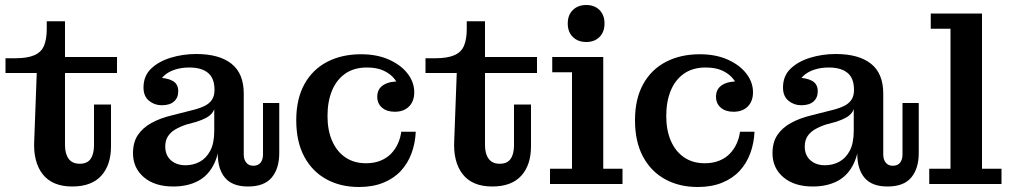

<svg xmlns="http://www.w3.org/2000/svg" viewBox="-20 -736 4042 768"><path d="M269 10Q189 10 150.5 -39.5Q112 -89 117 -176L127 -444H2V-503H41Q89 -503 117 -515Q145 -527 156 -553Q167 -579 167 -621V-651H240V-155Q240 -121 254.5 -101Q269 -81 299 -81Q329 -81 342.5 -100.5Q356 -120 356 -155V-318H424V-151Q424 -76 385 -33Q346 10 269 10ZM240 -444V-508H448V-444Z M627 -315Q598 -315 576 -333Q554 -351 554 -386Q554 -432 584 -461Q614 -490 662.5 -505Q711 -520 765 -520Q857 -520 906 -481Q955 -442 955 -362L838 -377Q838 -423 812 -444.5Q786 -466 737 -466Q706 -466 679.5 -457.5Q653 -449 635 -432Q617 -415 611 -389V-425Q648 -425 670.5 -412.5Q693 -400 693 -371Q693 -345 676 -330Q659 -315 627 -315ZM972 10Q910 10 880.5 -24.5Q851 -59 851 -122V-166H837V-299H833L838 -337V-377L955 -362V-118Q955 -98 965 -85.5Q975 -73 993 -73Q1013 -73 1022.5 -85.5Q1032 -98 1032 -118V-324H1097V-124Q1097 -62 1067 -26Q1037 10 972 10ZM673 10Q599 10 555.5 -27Q512 -64 512 -123Q512 -167 531.5 -196Q551 -225 585.5 -244Q620 -263 665 -274L748 -295Q777 -302 797 -311.5Q817 -321 827.5 -336.5Q838 -352 838 -376L842 -299H837Q830 -281 812.5 -269.5Q795 -258 763 -248L726 -238Q699 -229 680 -217.5Q661 -206 651 -189.5Q641 -173 641 -150Q641 -115 663.5 -95Q686 -75 722 -75Q753 -75 779 -89Q805 -103 821 -133Q837 -163 837 -213L860 -206Q860 -131 837.5 -83Q815 -35 773 -12.5Q731 10 673 10Z M1416 12Q1342 12 1285.5 -19Q1229 -50 1197 -109.5Q1165 -169 1165 -255Q1165 -340 1197.5 -399Q1230 -458 1288.5 -488.5Q1347 -519 1424 -519L1448 -466Q1396 -466 1361 -441.5Q1326 -417 1308 -373.5Q1290 -330 1290 -272Q1290 -215 1308.5 -172.5Q1327 -130 1361.5 -106.5Q1396 -83 1444 -83Q1477 -83 1502.5 -93.5Q1528 -104 1545 -122Q1562 -140 1572 -162.5Q1582 -185 1585 -209H1643Q1641 -163 1626 -122.5Q1611 -82 1583 -52Q1555 -22 1513 -5Q1471 12 1416 12ZM1559 -289Q1527 -289 1508 -305.5Q1489 -322 1489 -349Q1489 -381 1514.5 -396.5Q1540 -412 1581 -410L1580 -373Q1575 -398 1559 -419Q1543 -440 1515.5 -453Q1488 -466 1448 -466L1424 -519Q1488 -519 1536 -497.5Q1584 -476 1610.5 -441.5Q1637 -407 1637 -367Q1637 -331 1616 -310Q1595 -289 1559 -289Z M1949 10Q1869 10 1830.5 -39.5Q1792 -89 1797 -176L1807 -444H1682V-503H1721Q1769 -503 1797 -515Q1825 -527 1836 -553Q1847 -579 1847 -621V-651H1920V-155Q1920 -121 1934.5 -101Q1949 -81 1979 -81Q2009 -81 2022.5 -100.5Q2036 -120 2036 -155V-318H2104V-151Q2104 -76 2065 -33Q2026 10 1949 10ZM1920 -444V-508H2128V-444Z M2180 0V-61H2268V-447H2189V-508H2393V-61H2470V0ZM2325 -568Q2292 -568 2271.5 -588Q2251 -608 2251 -642Q2251 -676 2271.5 -696Q2292 -716 2325 -716Q2358 -716 2378 -696Q2398 -676 2398 -642Q2398 -608 2378 -588Q2358 -568 2325 -568Z M2771 12Q2697 12 2640.5 -19Q2584 -50 2552 -109.5Q2520 -169 2520 -255Q2520 -340 2552.5 -399Q2585 -458 2643.5 -488.5Q2702 -519 2779 -519L2803 -466Q2751 -466 2716 -441.5Q2681 -417 2663 -373.5Q2645 -330 2645 -272Q2645 -215 2663.5 -172.5Q2682 -130 2716.5 -106.5Q2751 -83 2799 -83Q2832 -83 2857.5 -93.5Q2883 -104 2900 -122Q2917 -140 2927 -162.5Q2937 -185 2940 -209H2998Q2996 -163 2981 -122.5Q2966 -82 2938 -52Q2910 -22 2868 -5Q2826 12 2771 12ZM2914 -289Q2882 -289 2863 -305.5Q2844 -322 2844 -349Q2844 -381 2869.5 -396.5Q2895 -412 2936 -410L2935 -373Q2930 -398 2914 -419Q2898 -440 2870.5 -453Q2843 -466 2803 -466L2779 -519Q2843 -519 2891 -497.5Q2939 -476 2965.5 -441.5Q2992 -407 2992 -367Q2992 -331 2971 -310Q2950 -289 2914 -289Z M3185 -315Q3156 -315 3134 -333Q3112 -351 3112 -386Q3112 -432 3142 -461Q3172 -490 3220.5 -505Q3269 -520 3323 -520Q3415 -520 3464 -481Q3513 -442 3513 -362L3396 -377Q3396 -423 3370 -444.5Q3344 -466 3295 -466Q3264 -466 3237.5 -457.5Q3211 -449 3193 -432Q3175 -415 3169 -389V-425Q3206 -425 3228.5 -412.5Q3251 -400 3251 -371Q3251 -345 3234 -330Q3217 -315 3185 -315ZM3530 10Q3468 10 3438.5 -24.5Q3409 -59 3409 -122V-166H3395V-299H3391L3396 -337V-377L3513 -362V-118Q3513 -98 3523 -85.5Q3533 -73 3551 -73Q3571 -73 3580.5 -85.5Q3590 -98 3590 -118V-324H3655V-124Q3655 -62 3625 -26Q3595 10 3530 10ZM3231 10Q3157 10 3113.5 -27Q3070 -64 3070 -123Q3070 -167 3089.5 -196Q3109 -225 3143.5 -244Q3178 -263 3223 -274L3306 -295Q3335 -302 3355 -311.5Q3375 -321 3385.5 -336.5Q3396 -352 3396 -376L3400 -299H3395Q3388 -281 3370.5 -269.5Q3353 -258 3321 -248L3284 -238Q3257 -229 3238 -217.5Q3219 -206 3209 -189.5Q3199 -173 3199 -150Q3199 -115 3221.5 -95Q3244 -75 3280 -75Q3311 -75 3337 -89Q3363 -103 3379 -133Q3395 -163 3395 -213L3418 -206Q3418 -131 3395.5 -83Q3373 -35 3331 -12.5Q3289 10 3231 10Z M3697 0V-61H3782V-621H3703V-682H3908V-61H3986V0Z"/></svg>

Font: Montagu Slab Medium
Style: Regular
Weight: 500
Version: Version 1.000